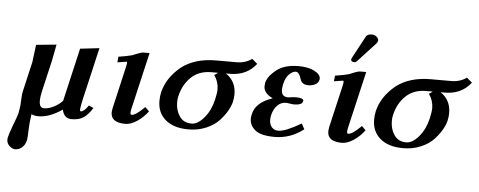

<svg xmlns="http://www.w3.org/2000/svg" viewBox="-56 -829 3012 1208"><g transform="rotate(5 1450.0 -225.5)"><path d="M73.2 231.9Q57.1 231.9 38.6 216.1Q20 200.2 20 175.8Q20 167 21 163.1Q27.8 134.3 43.9 91.8Q70.8 22 75.2 3.9Q77.1 -3.9 83 -45.9Q84 -54.7 85 -86.4Q85.9 -118.2 90.8 -137.2L133.8 -323.2L147.9 -434.1L275.9 -446.8Q262.7 -375 255.9 -342.8L210.9 -149.9Q202.1 -111.8 202.1 -85Q202.1 -41 231.9 -41Q260.7 -41 293.5 -57.6Q326.2 -74.2 348.1 -98.1L425.8 -434.1L546.9 -448.2L472.2 -126Q459 -67.9 459 -54.2Q459 -42 464.8 -42Q484.9 -42 512.2 -83L542 -69.8Q516.1 -27.8 487.5 -7.8Q459 12.2 410.9 12.2Q362.8 12.2 351.1 -43Q271 12.2 201.2 12.2Q176.3 12.2 157.2 2.9Q148.4 61 147.9 96.2Q146 157.2 143.1 168Q136.2 198.7 116.7 215.3Q97.2 231.9 73.2 231.9Z M863.8 -444.8 779.8 -83Q776.9 -68.8 776.9 -61Q776.9 -47.9 785.2 -47.9Q811 -47.9 866.7 -104L892.1 -79.1Q864.3 -41 824.7 -14.4Q785.2 12.2 750 12.2Q659.2 12.2 658.7 -51.8Q658.7 -60.5 663.1 -83L721.7 -336.9Q727.5 -361.8 728 -371.1Q728 -377.9 723.1 -377.9Q721.2 -377.9 667 -369.1L669.9 -404.8Q727.1 -413.6 756.8 -421.9Q761.7 -423.8 767.8 -426.5Q773.9 -429.2 781.5 -432.1Q789.1 -435.1 792 -436Q814 -444.8 827.1 -444.8Z M1164.6 -25.9Q1204.6 -25.9 1244.1 -73Q1283.7 -120.1 1299.3 -187Q1309.1 -229 1309.6 -253.9Q1309.6 -302.7 1280.8 -342.8Q1285.6 -345.7 1290.5 -348.9Q1295.4 -352.1 1299.1 -355Q1302.7 -357.9 1302.7 -358.9H1262.7Q1183.6 -358.9 1134 -311.5Q1084.5 -264.2 1067.4 -189Q1063.5 -173.8 1063.5 -150.9Q1063.5 -101.1 1089.1 -63.5Q1114.7 -25.9 1164.6 -25.9ZM1065.4 -369.1Q1150.4 -435.1 1284.7 -435.1H1414.6Q1468.8 -435.1 1510.7 -464.8L1544.4 -436Q1484.4 -358.9 1379.4 -358.9H1353.5Q1418.5 -314.9 1418.5 -232.9Q1418.5 -210 1412.6 -184.1Q1406.7 -159.2 1389.6 -128.7Q1372.6 -98.1 1342.5 -65.2Q1312.5 -32.2 1261.5 -10Q1210.4 12.2 1149.4 12.2Q1055.2 12.2 1003.4 -32Q951.7 -76.2 951.7 -150.9Q951.7 -177.7 957.5 -205.1Q979.5 -297.4 1065.4 -369.1Z M1659.2 -121.1Q1656.2 -106 1656.2 -92.8Q1656.2 -64 1671.4 -46.4Q1686.5 -28.8 1713.4 -28.8Q1757.3 -28.8 1856.4 -86.9L1875.5 -51.8Q1792.5 12.2 1693.4 12.2Q1606.4 12.2 1570.3 -17.3Q1534.2 -46.9 1534.2 -88.9Q1534.2 -100.1 1538.1 -118.2Q1554.2 -193.4 1660.2 -229Q1602.1 -255.9 1602.5 -299.8Q1602.5 -305.7 1604.5 -321.8Q1614.3 -363.8 1665.3 -404.3Q1716.3 -444.8 1805.2 -444.8Q1866.2 -444.8 1905.3 -424.8Q1944.3 -404.8 1944.3 -377Q1944.3 -373 1943.4 -370.1Q1938.5 -349.1 1918.5 -339.6Q1898.4 -330.1 1877.4 -330.1Q1834.5 -330.1 1825.2 -363.8Q1812 -407.7 1791.5 -408.2Q1771.5 -408.2 1750 -387.7Q1728.5 -367.2 1718.3 -325.2Q1713.4 -300.3 1713.4 -288.1Q1713.4 -243.2 1755.4 -243.2Q1758.3 -244.1 1763.2 -244.1Q1791 -248 1807.1 -248Q1853 -248 1853.5 -230Q1853.5 -228 1852.5 -227.1Q1847.7 -202.1 1796.4 -202.1Q1793.5 -202.1 1788.8 -202.6Q1784.2 -203.1 1778.3 -204.1Q1772.5 -205.1 1769.5 -205.1Q1754.4 -208 1746.1 -208Q1715.3 -208 1692.1 -185.1Q1668.9 -162.1 1659.2 -121.1Z M2231.9 -444.8 2147.9 -83Q2145 -68.8 2145 -61Q2145 -47.9 2152.8 -47.9Q2178.7 -47.9 2234.9 -104L2259.8 -79.1Q2231.9 -41 2192.4 -14.4Q2152.8 12.2 2117.7 12.2Q2026.9 12.2 2026.9 -51.8Q2026.9 -60.5 2030.8 -83L2089.8 -336.9Q2095.7 -361.8 2095.7 -371.1Q2095.7 -377.9 2090.8 -377.9Q2088.9 -377.9 2034.7 -369.1L2038.1 -404.8Q2095.2 -413.6 2125 -421.9L2159.7 -436Q2181.6 -444.8 2194.8 -444.8ZM2248 -683.1Q2263.2 -683.1 2276.1 -673.1Q2289.1 -663.1 2289.1 -649.9V-646Q2287.1 -636.2 2279.8 -628.9L2167 -506.8Q2161.1 -500 2148.9 -500Q2143.1 -500 2137 -503.9Q2130.9 -507.8 2130.9 -513.2Q2130.9 -519 2133.8 -524.9L2210.9 -668Q2219.2 -683.1 2248 -683.1Z M2520.5 -25.9Q2560.5 -25.9 2600.1 -73Q2639.6 -120.1 2655.3 -187Q2665 -229 2665.5 -253.9Q2665.5 -302.7 2636.7 -342.8Q2641.6 -345.7 2646.5 -348.9Q2651.4 -352.1 2655 -355Q2658.7 -357.9 2658.7 -358.9H2618.7Q2539.6 -358.9 2490 -311.5Q2440.4 -264.2 2423.3 -189Q2419.4 -173.8 2419.4 -150.9Q2419.4 -101.1 2445.1 -63.5Q2470.7 -25.9 2520.5 -25.9ZM2421.4 -369.1Q2506.3 -435.1 2640.6 -435.1H2770.5Q2824.7 -435.1 2866.7 -464.8L2900.4 -436Q2840.3 -358.9 2735.4 -358.9H2709.5Q2774.4 -314.9 2774.4 -232.9Q2774.4 -210 2768.6 -184.1Q2762.7 -159.2 2745.6 -128.7Q2728.5 -98.1 2698.5 -65.2Q2668.5 -32.2 2617.4 -10Q2566.4 12.2 2505.4 12.2Q2411.1 12.2 2359.4 -32Q2307.6 -76.2 2307.6 -150.9Q2307.6 -177.7 2313.5 -205.1Q2335.4 -297.4 2421.4 -369.1Z"/></g></svg>

Font: Linux Libertine O
Style: Semibold Italic
Weight: 600
Italic angle: -11.5°
Designer: Philipp H. Poll
Foundry: Philipp H. Poll
Version: Version 5.1.2